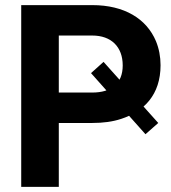

<svg xmlns="http://www.w3.org/2000/svg" viewBox="-20 -731 669 751"><path d="M599 -250 385 -489 336 -445 549 -206ZM210 -250H341C383 -250 421 -255 454 -266C543 -295 608 -360 608 -476C608 -509 602 -541 590 -570C553 -658 466 -711 341 -711H63V0H210ZM460 -475C460 -403 414 -369 341 -369H210V-592H341C415 -592 460 -548 460 -475Z"/></svg>

Font: Asimov
Style: Regular
Weight: 500
Designer: Google
Version: Version 2.000980; 2014